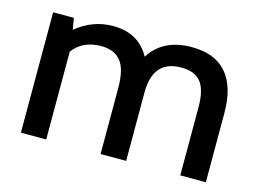

<svg xmlns="http://www.w3.org/2000/svg" viewBox="-75 -632 1023 761"><g transform="rotate(15 437.0 -251.5)"><path d="M819 -284V0H714V-280Q714 -350 689 -382Q664 -414 608 -414Q492 -414 492 -281V0H387V-270Q387 -348 360 -381Q333 -414 280 -414Q203 -414 164 -360V0H60V-494H145L153 -447Q221 -503 304 -503Q410 -503 456 -418Q510 -503 627 -503Q723 -503 771 -447Q819 -391 819 -284Z"/></g></svg>

Font: Cabin Medium
Style: Regular
Weight: 500
Designer: Pablo Impallari
Foundry: Pablo Impallari. http://www.impallari.com Igino Marini. http://www.ikern.com
Version: Version 2.001